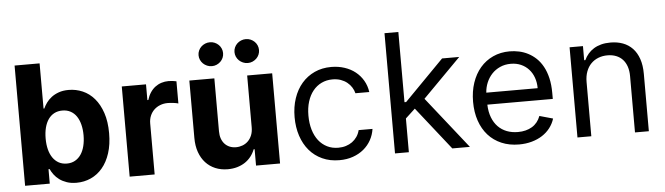

<svg xmlns="http://www.w3.org/2000/svg" viewBox="-48 -956 4009 1157"><g transform="rotate(-5 1956.5 -377.0)"><path d="M63.2 -727.3H214.5V-453.8H219.1Q226.6 -470.5 239 -487.9Q251.4 -505.3 270.1 -519.7Q288.7 -534.1 314.5 -543.3Q340.2 -552.6 374.3 -552.6Q419 -552.6 459.2 -535.2Q499.3 -517.8 529.5 -482.6Q559.7 -447.4 577.4 -394.9Q595.2 -342.3 595.2 -272Q595.2 -203.5 578.1 -151.1Q561.1 -98.7 531.2 -63.2Q501.4 -27.7 460.9 -9.4Q420.5 8.9 373.9 8.9Q340.9 8.9 315.5 0.2Q290.1 -8.5 271.3 -22.2Q252.5 -35.9 239.7 -53.1Q226.9 -70.3 219.1 -87.4H212.4V0H63.2ZM211.3 -272.7Q211.3 -236.2 218.9 -206.5Q226.6 -176.8 241.3 -155.7Q256 -134.6 277.3 -123Q298.7 -111.5 326 -111.5Q353.7 -111.5 375.2 -123.4Q396.7 -135.3 411.2 -156.6Q425.8 -177.9 433.2 -207.6Q440.7 -237.2 440.7 -272.7Q440.7 -308.2 433.2 -337.5Q425.8 -366.8 411.4 -388Q397 -409.1 375.5 -420.6Q354 -432.2 326 -432.2Q298.3 -432.2 277 -421Q255.7 -409.8 241.1 -389Q226.6 -368.3 218.9 -338.8Q211.3 -309.3 211.3 -272.7Z M695.7 -545.5H842.3V-450.3H848Q855.5 -475.5 868.3 -494.9Q881 -514.2 898.1 -527.2Q915.1 -540.1 935.7 -546.7Q956.3 -553.3 979 -553.3Q990.4 -553.3 1003.4 -551.8Q1016.3 -550.4 1026.6 -547.9V-413.7Q1021.3 -415.5 1013.7 -416.9Q1006 -418.3 997.3 -419.4Q988.6 -420.5 979.6 -421.2Q970.5 -421.9 962.7 -421.9Q937.9 -421.9 916.5 -413.5Q895.2 -405.2 879.8 -390.3Q864.3 -375.4 855.6 -354.6Q846.9 -333.8 846.9 -308.6V0H695.7Z M1454.2 -545.5H1605.5V0H1460.2V-99.1H1454.5Q1445.3 -75.3 1429.9 -55.6Q1414.4 -35.9 1393.5 -22Q1372.5 -8.2 1346.2 -0.5Q1320 7.1 1289.1 7.1Q1247.9 7.1 1214 -7.1Q1180 -21.3 1155.7 -47.8Q1131.4 -74.2 1117.9 -112.2Q1104.4 -150.2 1104.4 -198.2V-545.5H1255.7V-225.1Q1255.7 -201 1262.4 -181.6Q1269.2 -162.3 1281.6 -148.8Q1294 -135.3 1311.4 -128Q1328.8 -120.7 1350.1 -120.7Q1370.4 -120.7 1389.4 -127.8Q1408.4 -134.9 1422.8 -149Q1437.1 -163 1445.7 -183.9Q1454.2 -204.9 1454.2 -232.2ZM1247.5 -620Q1232.2 -620 1218.6 -625.9Q1204.9 -631.7 1194.8 -641.5Q1184.7 -651.3 1178.8 -664.4Q1172.9 -677.6 1172.9 -692.5Q1172.9 -707.4 1178.8 -720.5Q1184.7 -733.7 1194.8 -743.4Q1204.9 -753.2 1218.6 -758.9Q1232.2 -764.6 1247.5 -764.6Q1263.1 -764.6 1276.5 -758.9Q1289.8 -753.2 1299.9 -743.4Q1310 -733.7 1315.7 -720.5Q1321.4 -707.4 1321.4 -692.5Q1321.4 -677.6 1315.7 -664.4Q1310 -651.3 1299.9 -641.5Q1289.8 -631.7 1276.5 -625.9Q1263.1 -620 1247.5 -620ZM1464.8 -620Q1449.6 -620 1435.9 -625.9Q1422.2 -631.7 1412.1 -641.5Q1402 -651.3 1396.1 -664.4Q1390.3 -677.6 1390.3 -692.5Q1390.3 -707.4 1396.1 -720.5Q1402 -733.7 1412.1 -743.4Q1422.2 -753.2 1435.9 -758.9Q1449.6 -764.6 1464.8 -764.6Q1480.5 -764.6 1493.8 -758.9Q1507.1 -753.2 1517.2 -743.4Q1527.3 -733.7 1533 -720.5Q1538.7 -707.4 1538.7 -692.5Q1538.7 -677.6 1533 -664.4Q1527.3 -651.3 1517.2 -641.5Q1507.1 -631.7 1493.8 -625.9Q1480.5 -620 1464.8 -620Z M1964.1 11.4Q1906.6 11.4 1860.8 -9.6Q1815 -30.5 1783 -68Q1751.1 -105.5 1734 -157.1Q1717 -208.8 1717 -269.9Q1717 -332.4 1734.6 -384.2Q1752.1 -436.1 1784.4 -473.5Q1816.8 -511 1862 -531.8Q1907.3 -552.6 1962.7 -552.6Q2006 -552.6 2043.1 -540.3Q2080.3 -528.1 2108.5 -505.7Q2136.7 -483.3 2155 -451.9Q2173.3 -420.5 2178.6 -382.1H2094.8Q2090.2 -400.9 2079.5 -418Q2068.9 -435 2052.4 -448.3Q2035.9 -461.6 2013.8 -469.5Q1991.8 -477.3 1964.1 -477.3Q1927.6 -477.3 1897.4 -462.7Q1867.2 -448.2 1845.7 -421.3Q1824.2 -394.5 1812.5 -356.9Q1800.8 -319.2 1800.8 -272.7Q1800.8 -225.5 1812.3 -186.8Q1823.9 -148.1 1845.2 -120.9Q1866.5 -93.8 1896.7 -78.8Q1926.8 -63.9 1964.1 -63.9Q1988.6 -63.9 2009.9 -70.5Q2031.2 -77.1 2048.1 -89.3Q2065 -101.6 2077.1 -119.1Q2089.1 -136.7 2094.8 -159.1H2178.6Q2173.3 -122.9 2156.1 -91.8Q2138.8 -60.7 2111.3 -37.8Q2083.8 -14.9 2046.7 -1.8Q2009.6 11.4 1964.1 11.4Z M2300.8 -727.3H2384.6V-302.6H2394.5L2633.2 -545.5H2736.9L2506.4 -312.5L2753.9 0H2647.4L2443.2 -258.5L2384.6 -204.2V0H2300.8Z M3050.8 11.4Q2991.8 11.4 2944.6 -8.9Q2897.4 -29.1 2864.5 -65.9Q2831.7 -102.6 2814.1 -154.1Q2796.5 -205.6 2796.5 -268.5Q2796.5 -331.3 2814.1 -383.5Q2831.7 -435.7 2864 -473.4Q2896.3 -511 2941.6 -531.8Q2986.9 -552.6 3042.3 -552.6Q3070.7 -552.6 3099.1 -546.5Q3127.5 -540.5 3153.6 -527Q3179.7 -513.5 3202.1 -492.4Q3224.4 -471.2 3241.1 -440.9Q3257.8 -410.5 3267.2 -370.6Q3276.6 -330.6 3276.6 -279.8V-244.3H2880.7Q2882.1 -200.6 2895.1 -166.9Q2908 -133.2 2930.4 -110.3Q2952.8 -87.4 2983.3 -75.6Q3013.8 -63.9 3050.8 -63.9Q3100.1 -63.9 3135.7 -85.2Q3171.2 -106.5 3187.1 -149.1L3268.1 -126.4Q3258.5 -95.5 3239 -70.1Q3219.5 -44.7 3191.4 -26.6Q3163.4 -8.5 3127.8 1.4Q3092.3 11.4 3050.8 11.4ZM3191.4 -316.8Q3191.4 -351.6 3180.9 -380.9Q3170.5 -410.2 3150.9 -431.6Q3131.4 -453.1 3103.9 -465.2Q3076.3 -477.3 3042.3 -477.3Q3006.4 -477.3 2977.5 -464.1Q2948.5 -451 2927.7 -428.8Q2907 -406.6 2894.9 -377.7Q2882.8 -348.7 2880.7 -316.8Z M3488.3 0H3404.5V-545.5H3485.4V-460.2H3492.5Q3502.1 -481.2 3516.7 -498Q3531.2 -514.9 3551 -527.2Q3570.7 -539.4 3595.7 -546Q3620.7 -552.6 3651.6 -552.6Q3693.2 -552.6 3727.1 -540Q3761 -527.3 3785.3 -501.8Q3809.7 -476.2 3823 -437.5Q3836.3 -398.8 3836.3 -346.6V0H3752.5V-340.9Q3752.5 -372.9 3744 -398.3Q3735.4 -423.7 3719.3 -441.2Q3703.1 -458.8 3679.9 -468Q3656.6 -477.3 3627.5 -477.3Q3597.3 -477.3 3571.9 -467.3Q3546.5 -457.4 3527.9 -438.4Q3509.2 -419.4 3498.8 -391.7Q3488.3 -364 3488.3 -328.1Z"/></g></svg>

Font: Fast_Sans
Style: Regular
Weight: 400
Designer: Rasmus Andersson
Foundry: rsms
Version: Version 3.018;git-588b23468